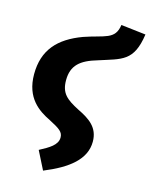

<svg xmlns="http://www.w3.org/2000/svg" viewBox="-120 -664 760 965"><g transform="rotate(15 259.5 -181.5)"><path d="M199 223C324 172 403 110 403 18C403 -56 353 -89 291 -119C225 -153 193 -178 193 -246C193 -324 236 -359 322 -384C437 -422 498 -425 519 -571L390 -586C379 -506 323 -514 219 -478C97 -433 30 -360 30 -234C30 -110 104 -61 166 -31C222 -2 241 11 241 40C241 79 200 102 151 128Z"/></g></svg>

Font: Fira Sans
Style: Bold Italic
Weight: 700
Italic angle: -8°
Designer: bBox Type GmbH & Carrois Corporate GbR & Edenspiekermann AG
Foundry: bBox Type GmbH & Carrois Corporate GbR & Edenspiekermann AG
Version: Version 4.301;PS 004.301;hotconv 1.0.88;makeotf.lib2.5.64775